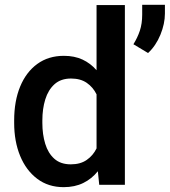

<svg xmlns="http://www.w3.org/2000/svg" viewBox="-20 -771 708 801"><path d="M39.1 -258.3V-268.6Q39.1 -349.1 64 -409.7Q88.9 -470.2 135.5 -504.2Q182.1 -538.1 246.6 -538.1Q290.5 -538.1 324.2 -522.5Q357.9 -506.8 382.8 -478V-750H501V0H394L388.2 -56.6Q362.8 -24.9 327.4 -7.6Q292 9.8 245.6 9.8Q181.6 9.8 135.3 -25.1Q88.9 -60.1 64 -120.6Q39.1 -181.2 39.1 -258.3ZM156.7 -268.6V-258.3Q156.7 -210.4 168.7 -171.1Q180.7 -131.8 206.8 -108.6Q232.9 -85.4 275.4 -85.4Q315.4 -85.4 341.8 -103.8Q368.2 -122.1 382.8 -151.9V-377.4Q368.2 -407.2 342 -425.3Q315.9 -443.4 276.4 -443.4Q233.9 -443.4 207.5 -419.7Q181.2 -396 168.9 -356.4Q156.7 -316.9 156.7 -268.6ZM668 -751V-714.4Q668 -671.9 649.2 -626Q630.4 -580.1 597.7 -549.8L536.6 -586.4Q553.7 -613.8 563.5 -643.1Q573.2 -672.4 573.2 -710V-751Z"/></svg>

Font: Vazirmatn RD UI Medium
Style: Regular
Weight: 500
Designer: Saber Rastikerdar
Foundry: Saber Rastikerdar
Version: Version 33.003